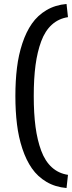

<svg xmlns="http://www.w3.org/2000/svg" viewBox="-20 -843 365 975"><path d="M58.1 -355V-356Q58.1 -433.1 66.2 -498.8Q74.2 -564.5 93.5 -622.8Q112.8 -681.2 142.1 -723.1Q171.4 -765.1 216.1 -791.5Q260.7 -817.9 317.9 -822.8L325.2 -755.9Q277.3 -748.5 243.2 -717.5Q209 -686.5 189.2 -633.1Q169.4 -579.6 160.4 -512Q151.4 -444.3 151.4 -355.5Q151.4 -266.6 160.4 -199Q169.4 -131.3 189.2 -77.9Q209 -24.4 243.2 6.6Q277.3 37.6 325.2 44.9L317.9 111.8Q260.7 106.9 216.1 80.6Q171.4 54.2 142.1 12.2Q112.8 -29.8 93.5 -88.1Q74.2 -146.5 66.2 -212.2Q58.1 -277.8 58.1 -355Z"/></svg>

Font: Coda
Style: Regular
Weight: 400
Designer: vernon adams
Foundry: vernon adams
Version: Version 2.000; ttfautohint (v0.8) -r 50 -G 200 -x